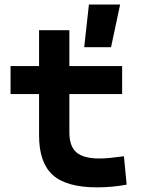

<svg xmlns="http://www.w3.org/2000/svg" viewBox="-20 -805 626 835"><path d="M346.2 -599.6 366.7 -785.2H502.4L462.9 -599.6ZM402.8 9.8Q269.2 9.8 209.5 -43.9Q149.9 -97.7 149.9 -215.8V-283.2H281.7V-228.5Q281.7 -169.3 312.2 -142.5Q342.7 -115.7 412.6 -115.7Q435.1 -115.7 460.6 -118.4Q486.2 -121.1 519 -125.5L530.8 -2Q498.5 3.9 467.9 6.8Q437.3 9.8 402.8 9.8ZM149.9 -252.4V-673.8H281.7V-252.4ZM25.9 -396V-517.6H511.2V-396Z"/></svg>

Font: Cascadia Code PL
Style: Regular
Weight: 400
Monospace: yes
Designer: Aaron Bell
Foundry: Saja Typeworks
Version: Version 2102.003